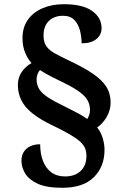

<svg xmlns="http://www.w3.org/2000/svg" viewBox="-20 -780 584 913"><path d="M276 113Q201 113 159 93.5Q117 74 99.5 44.5Q82 15 82 -15Q82 -41 93.5 -58.5Q105 -76 125 -85Q145 -94 171 -94Q171 -50 184 -15.5Q197 19 223.5 39Q250 59 289 59Q337 59 364 32.5Q391 6 391 -38Q391 -59 384.5 -75Q378 -91 360.5 -107Q343 -123 309 -142.5Q275 -162 219 -189Q136 -230 100.5 -274Q65 -318 65 -377Q65 -411 83.5 -438Q102 -465 130 -480Q113 -498 100 -528.5Q87 -559 87 -599Q87 -650 112.5 -686Q138 -722 182.5 -741Q227 -760 284 -760Q373 -760 418 -728Q463 -696 463 -646Q463 -615 438.5 -594.5Q414 -574 368 -574Q368 -604 360.5 -634Q353 -664 334 -684.5Q315 -705 280 -705Q238 -705 212.5 -680.5Q187 -656 187 -611Q187 -579 201 -559.5Q215 -540 242 -525.5Q269 -511 306 -493Q377 -460 421 -430Q465 -400 485.5 -367.5Q506 -335 506 -292Q506 -256 487 -223.5Q468 -191 442 -174Q459 -153 468 -124.5Q477 -96 477 -67Q477 12 426.5 62.5Q376 113 276 113ZM395 -214Q400 -222 404 -233Q408 -244 408 -257Q408 -280 398 -300Q388 -320 361.5 -340.5Q335 -361 286 -385Q253 -401 223.5 -416Q194 -431 170 -447Q163 -439 158.5 -427.5Q154 -416 154 -403Q154 -376 167 -355.5Q180 -335 210.5 -315.5Q241 -296 295 -270Q327 -254 351.5 -241Q376 -228 395 -214Z"/></svg>

Font: Noto Naskh Arabic UI
Style: Regular
Weight: 400
Designer: Monotype Design Team, David Williams, Mohamad Dakak and Nizar Qandah
Foundry: Monotype Imaging Inc.
Version: Version 2.014